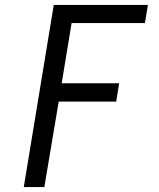

<svg xmlns="http://www.w3.org/2000/svg" viewBox="-20 -755 640 775"><path d="M76 0 197 -735H577L565 -662H269L229 -419H461L449 -345H217L159 0Z"/></svg>

Font: Iosevka SS04 Extended Oblique
Style: Regular
Weight: 400
Width: 7
Italic angle: -9°
Monospace: yes
Designer: Belleve Invis
Foundry: Belleve Invis
Version: Version 19.0.0; ttfautohint (v1.8.4)